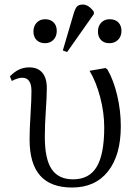

<svg xmlns="http://www.w3.org/2000/svg" viewBox="-20 -815 601 849"><path d="M276.9 -585 257.8 -591.8 305.2 -752.9Q312 -776.9 320.3 -785.9Q328.6 -794.9 346.2 -794.9Q371.6 -794.9 395 -763.2V-752.9ZM179.2 -624Q155.8 -624 141.8 -637.9Q127.9 -651.9 127.9 -675.8Q127.9 -699.7 142.3 -714.8Q156.7 -730 179.2 -730Q203.1 -730 217 -716.1Q231 -702.1 231 -678.2Q231 -654.3 216.6 -639.2Q202.1 -624 179.2 -624ZM464.8 -730Q489.3 -730 503.2 -716.1Q517.1 -702.1 517.1 -678.2Q517.1 -654.3 502.2 -639.2Q487.3 -624 463.9 -624Q440.4 -624 426.8 -637.9Q413.1 -651.9 413.1 -675.8Q413.1 -699.7 427.5 -714.8Q441.9 -730 464.8 -730ZM298.8 14.2Q204.1 14.2 157.5 -38.6Q110.8 -91.3 110.8 -198.2Q110.8 -244.1 115 -308.6Q119.1 -373 119.1 -413.1Q119.1 -471.2 78.1 -471.2Q59.6 -471.2 32.2 -457L23.9 -477.1Q61 -517.1 108.9 -517.1Q147 -517.1 167 -493.7Q187 -470.2 187 -425.8Q187 -388.2 182.6 -325.7Q178.2 -263.2 178.2 -209Q178.2 -111.8 208.5 -66.9Q238.8 -22 303.2 -22Q374.5 -22 407.7 -77.4Q440.9 -132.8 440.9 -252Q440.9 -316.4 423.1 -384.8Q405.3 -453.1 376 -502L446.8 -514.2L455.1 -507.8Q482.4 -460.4 498.3 -393.1Q514.2 -325.7 514.2 -256.8Q514.2 -128.4 457.5 -57.1Q400.9 14.2 298.8 14.2Z"/></svg>

Font: Literata Light
Style: Regular
Weight: 300
Designer: Latin by Veronika Burian and Jose Scaglione. Greek by Irene Vlachou. Cyrillic by Vera Evstafieva.
Foundry: TypeTogether
Version: Version 3.021